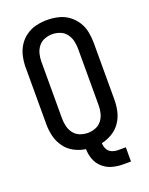

<svg xmlns="http://www.w3.org/2000/svg" viewBox="-164 -827 828 1066"><g transform="rotate(-20 250.0 -294.0)"><path d="M373 155H420V71H373Q355 71 337.5 63.5Q320 56 311.5 39Q303 22 303 4Q336 -3 366.5 -21.5Q397 -40 416.5 -69Q436 -98 443.5 -132Q451 -166 451 -200V-535Q451 -568 444.5 -600.5Q438 -633 420 -661Q402 -689 375 -708.5Q348 -728 315.5 -735.5Q283 -743 250 -743Q217 -743 185 -735.5Q153 -728 125.5 -708.5Q98 -689 80.5 -661Q63 -633 56 -600.5Q49 -568 49 -535V-200Q49 -164 57.5 -129Q66 -94 87.5 -64Q109 -34 141.5 -17Q174 0 209 5Q209 37 220.5 67Q232 97 256.5 118Q281 139 311.5 147Q342 155 373 155ZM250 -76Q227 -76 204.5 -84.5Q182 -93 167.5 -112Q153 -131 147.5 -154Q142 -177 142 -200V-535Q142 -558 147.5 -581Q153 -604 167.5 -623Q182 -642 204.5 -650.5Q227 -659 250 -659Q273 -659 295.5 -650.5Q318 -642 332.5 -623Q347 -604 352.5 -581Q358 -558 358 -535V-200Q358 -177 352.5 -154Q347 -131 332.5 -112Q318 -93 295.5 -84.5Q273 -76 250 -76Z"/></g></svg>

Font: Iosevka SS08 Medium
Style: Regular
Weight: 500
Monospace: yes
Designer: Belleve Invis
Foundry: Belleve Invis
Version: Version 3.4.3; ttfautohint (v1.8.3)